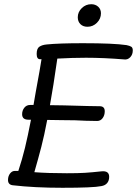

<svg xmlns="http://www.w3.org/2000/svg" viewBox="-20 -903 650 911"><path d="M610 -664Q610 -644 598 -631.5Q586 -619 570 -621Q472 -629 388 -629Q324 -629 252 -625Q233 -492 217 -404L284 -403L394 -400L453 -399Q477 -399 477 -375Q477 -356 467 -342.5Q457 -329 441 -329L388 -330Q343 -333 270 -333Q228 -333 204 -334Q190 -260 176 -206Q162 -152 143 -86Q207 -81 297 -81Q351 -81 383 -83Q415 -85 461 -90Q498 -94 498 -64Q498 -46 488.5 -34.5Q479 -23 461 -20Q423 -12 276 -12Q144 -12 40 -24Q18 -27 18 -49Q18 -67 27.5 -79.5Q37 -92 50 -92H67Q85 -146 98.5 -201.5Q112 -257 127 -335H115Q85 -335 85 -361Q85 -379 95.5 -392Q106 -405 123 -405H139Q148 -456 149 -463Q171 -582 177 -622H170Q154 -622 154 -647Q154 -673 167 -681.5Q180 -690 201 -692Q259 -698 374 -698Q519 -698 580 -689Q595 -686 602.5 -681.5Q610 -677 610 -664ZM349 -821Q349 -846 368 -864.5Q387 -883 413 -883Q433 -883 446 -871Q459 -859 459 -840Q459 -814 440 -795Q421 -776 395 -776Q374 -776 361.5 -788.5Q349 -801 349 -821Z"/></svg>

Font: Mali
Style: Italic
Weight: 400
Italic angle: -10°
Version: Version 1.000; ttfautohint (v1.6)